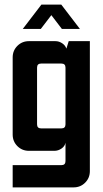

<svg xmlns="http://www.w3.org/2000/svg" viewBox="-20 -663 451 844"><path d="M162.1 -642.9H249.3L331.4 -535.7H252.1L205.7 -596.4L159.3 -535.7H80ZM250 -383.6H160.7Q142.9 -383.6 142.9 -365.7V-116.4Q142.9 -98.6 160.7 -98.6H250Q267.9 -98.6 267.9 -116.4V-365.7Q267.9 -383.6 250 -383.6ZM107.1 -482.1H223.6Q239.3 -482.1 253.2 -472.9Q267.1 -463.6 271.4 -450H272.1L282.1 -482.1H375V89.3Q375 119.3 354.3 140Q333.6 160.7 303.6 160.7H35.7V62.9H250Q267.9 62.9 267.9 45V-35.7Q265 -20 250.4 -10Q235.7 0 219.3 0H107.1Q77.1 0 56.4 -20.7Q35.7 -41.4 35.7 -71.4V-410.7Q35.7 -440.7 56.4 -461.4Q77.1 -482.1 107.1 -482.1Z"/></svg>

Font: Aire Exterior
Style: Regular
Weight: 400
Width: 4
Designer: Jayvee Enaguas (HarvettFox96)
Version: 20190503.02